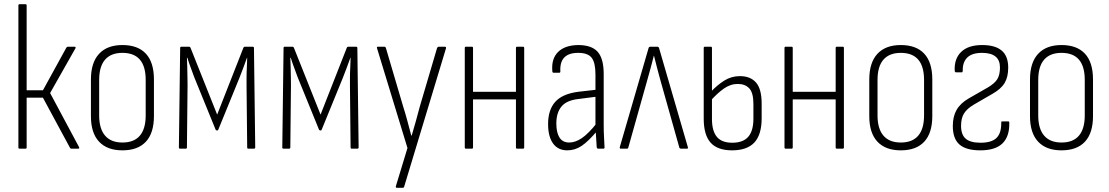

<svg xmlns="http://www.w3.org/2000/svg" viewBox="-20 -703 5243 908"><path d="M354 -7Q355 -4 354.5 -2Q354 0 351 0H317Q313 0 311 -4L183 -241H106V-6Q106 0 101 0H72Q67 0 67 -6V-677Q67 -683 72 -683H101Q106 -683 106 -677V-276H183L294 -478Q297 -482 301 -482H333Q337 -482 337.5 -479.5Q338 -477 337 -475L217 -263Z M559 8Q487 8 448.5 -33Q410 -74 410 -154V-327Q410 -407 448.5 -448.5Q487 -490 559 -490Q632 -490 670 -449Q708 -408 708 -327V-154Q708 -74 670 -33Q632 8 559 8ZM559 -29Q614 -29 641.5 -61.5Q669 -94 669 -157V-325Q669 -389 641.5 -421Q614 -453 559 -453Q505 -453 477 -421Q449 -389 449 -325V-157Q449 -94 477 -61.5Q505 -29 559 -29Z M831 0Q826 0 826 -6L832 -476Q832 -482 837 -482H875Q879 -482 881 -477L1007 -161L1131 -477Q1133 -482 1137 -482H1175Q1181 -482 1181 -476L1187 -6Q1187 0 1181 0H1153Q1149 0 1149 -6L1146 -296Q1146 -311 1146 -335.5Q1146 -360 1147.5 -386Q1149 -412 1149 -430H1148Q1139 -404 1129.5 -379.5Q1120 -355 1112 -334L1012 -89Q1011 -86 1007 -86Q1002 -86 1000 -89L899 -337Q892 -357 883 -380.5Q874 -404 866 -430H864Q865 -413 865.5 -387.5Q866 -362 866.5 -338Q867 -314 867 -300L864 -6Q864 0 859 0Z M1320 0Q1315 0 1315 -6L1321 -476Q1321 -482 1326 -482H1364Q1368 -482 1370 -477L1496 -161L1620 -477Q1622 -482 1626 -482H1664Q1670 -482 1670 -476L1676 -6Q1676 0 1670 0H1642Q1638 0 1638 -6L1635 -296Q1635 -311 1635 -335.5Q1635 -360 1636.5 -386Q1638 -412 1638 -430H1637Q1628 -404 1618.5 -379.5Q1609 -355 1601 -334L1501 -89Q1500 -86 1496 -86Q1491 -86 1489 -89L1388 -337Q1381 -357 1372 -380.5Q1363 -404 1355 -430H1353Q1354 -413 1354.5 -387.5Q1355 -362 1355.5 -338Q1356 -314 1356 -300L1353 -6Q1353 0 1348 0Z M1856 185Q1854 185 1852.5 183Q1851 181 1852 178L1907 -3L1763 -475Q1761 -482 1767 -482H1799Q1803 -482 1805 -476L1887 -198Q1898 -164 1907 -129.5Q1916 -95 1925 -62H1927Q1937 -95 1946.5 -129.5Q1956 -164 1965 -198L2047 -476Q2050 -482 2054 -482H2084Q2091 -482 2089 -474L1891 181Q1890 185 1885 185Z M2425 0Q2420 0 2420 -6V-476Q2420 -482 2425 -482H2454Q2459 -482 2459 -476V-6Q2459 0 2454 0ZM2183 0Q2178 0 2178 -6V-476Q2178 -482 2183 -482H2212Q2217 -482 2217 -476V-6Q2217 0 2212 0ZM2211 -233V-269H2428V-233Z M2808 0Q2804 0 2802 -6Q2801 -28 2799 -54Q2797 -80 2797 -99L2796 -109V-351Q2796 -407 2778 -430Q2760 -453 2714 -453Q2625 -453 2630 -365Q2630 -359 2625 -359H2598Q2592 -359 2592 -367Q2587 -425 2619 -457Q2651 -489 2714 -490Q2778 -490 2806.5 -458Q2835 -426 2835 -353V-114Q2835 -82 2836.5 -55Q2838 -28 2839 -6Q2839 0 2834 0ZM2663 8Q2619 8 2595.5 -24.5Q2572 -57 2572 -116Q2572 -183 2605.5 -221Q2639 -259 2715 -269L2803 -279V-246L2717 -235Q2660 -229 2635.5 -199.5Q2611 -170 2611 -119Q2611 -76 2626 -52.5Q2641 -29 2672 -29Q2701 -29 2732 -50Q2763 -71 2805 -124V-85Q2762 -34 2730.5 -13Q2699 8 2663 8Z M2915 0Q2910 0 2911 -7L3047 -475Q3049 -482 3055 -482H3089Q3095 -482 3097 -475L3233 -7Q3235 0 3229 0H3200Q3195 0 3193 -4L3103 -324Q3095 -352 3087.5 -381.5Q3080 -411 3073 -439H3072Q3065 -411 3057 -381.5Q3049 -352 3041 -324L2951 -4Q2950 0 2946 0Z M3442 8Q3373 8 3340.5 -28.5Q3308 -65 3308 -142V-476Q3308 -482 3313 -482H3342Q3347 -482 3347 -476V-140Q3347 -84 3370 -56Q3393 -28 3443 -28Q3494 -28 3518.5 -56Q3543 -84 3543 -142V-211Q3543 -264 3523.5 -285Q3504 -306 3469 -306Q3434 -306 3402.5 -283.5Q3371 -261 3341 -227V-268Q3372 -301 3405.5 -322Q3439 -343 3479 -343Q3529 -343 3555.5 -312.5Q3582 -282 3582 -213V-144Q3582 -66 3547.5 -29Q3513 8 3442 8Z M3937 0Q3932 0 3932 -6V-476Q3932 -482 3937 -482H3966Q3971 -482 3971 -476V-6Q3971 0 3966 0ZM3695 0Q3690 0 3690 -6V-476Q3690 -482 3695 -482H3724Q3729 -482 3729 -476V-6Q3729 0 3724 0ZM3723 -233V-269H3940V-233Z M4240 8Q4168 8 4129.5 -33Q4091 -74 4091 -154V-327Q4091 -407 4129.5 -448.5Q4168 -490 4240 -490Q4313 -490 4351 -449Q4389 -408 4389 -327V-154Q4389 -74 4351 -33Q4313 8 4240 8ZM4240 -29Q4295 -29 4322.5 -61.5Q4350 -94 4350 -157V-325Q4350 -389 4322.5 -421Q4295 -453 4240 -453Q4186 -453 4158 -421Q4130 -389 4130 -325V-157Q4130 -94 4158 -61.5Q4186 -29 4240 -29Z M4616 8Q4549 8 4517.5 -19.5Q4486 -47 4486 -107Q4486 -152 4504 -183.5Q4522 -215 4562 -238L4651 -289Q4685 -309 4697 -329.5Q4709 -350 4709 -384Q4709 -453 4624 -453Q4577 -453 4554.5 -431Q4532 -409 4533 -369Q4533 -361 4529 -361H4501Q4496 -361 4495 -368Q4492 -425 4525.5 -457.5Q4559 -490 4625 -490Q4686 -490 4717 -464Q4748 -438 4748 -383Q4748 -339 4731 -310.5Q4714 -282 4673 -259L4585 -208Q4553 -189 4539 -166.5Q4525 -144 4525 -108Q4525 -66 4547 -47Q4569 -28 4617 -28Q4670 -28 4693 -51Q4716 -74 4715 -123Q4715 -129 4719 -129H4748Q4753 -129 4753 -123Q4755 -59 4721.5 -25.5Q4688 8 4616 8Z M5000 8Q4928 8 4889.5 -33Q4851 -74 4851 -154V-327Q4851 -407 4889.5 -448.5Q4928 -490 5000 -490Q5073 -490 5111 -449Q5149 -408 5149 -327V-154Q5149 -74 5111 -33Q5073 8 5000 8ZM5000 -29Q5055 -29 5082.5 -61.5Q5110 -94 5110 -157V-325Q5110 -389 5082.5 -421Q5055 -453 5000 -453Q4946 -453 4918 -421Q4890 -389 4890 -325V-157Q4890 -94 4918 -61.5Q4946 -29 5000 -29Z"/></svg>

Font: Sofia Sans Condensed ExtraLight
Style: Regular
Weight: 250
Version: Version 4.100